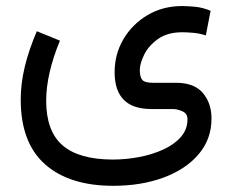

<svg xmlns="http://www.w3.org/2000/svg" viewBox="-20 -365 761 629"><path d="M176.3 -231.9Q131.3 -122.1 131.3 -35.2Q131.3 64.5 184.6 110.8Q237.8 157.2 348.6 157.7Q391.6 157.7 434.8 149.7Q478 141.6 514.2 125.2Q550.3 108.9 572.3 84Q594.2 59.1 594.2 25.4Q594.2 7.3 577.9 -0.2Q561.5 -7.8 545.9 -7.8H475.6Q355.5 -7.8 355.5 -128.4Q355.5 -187.5 384.3 -236.6Q413.1 -285.6 463.1 -315.4Q513.2 -345.2 577.1 -345.2Q591.3 -345.2 617.4 -343Q643.6 -340.8 669.9 -329.6L654.3 -249Q633.3 -255.9 612.3 -257.6Q591.3 -259.3 577.1 -259.3Q528.8 -259.3 498 -237.5Q467.3 -215.8 452.6 -186.5Q438 -157.2 438 -134.8Q438 -113.3 446 -103.5Q454.1 -93.8 480.5 -93.8H558.6Q616.7 -93.3 644.8 -60.1Q672.9 -26.9 672.9 23.4Q672.9 90.8 630.6 140.4Q588.4 189.9 515.6 216.8Q442.9 243.7 351.1 243.7Q207 243.7 127.4 173.1Q47.9 102.5 47.9 -38.6Q47.9 -90.8 61 -145.8Q74.2 -200.7 100.6 -262.7Z"/></svg>

Font: Vazir WOL
Style: Regular-WOL
Weight: 400
Designer: Saber Rastikerdar
Foundry: Saber Rastikerdar
Version: Version 27.2.2